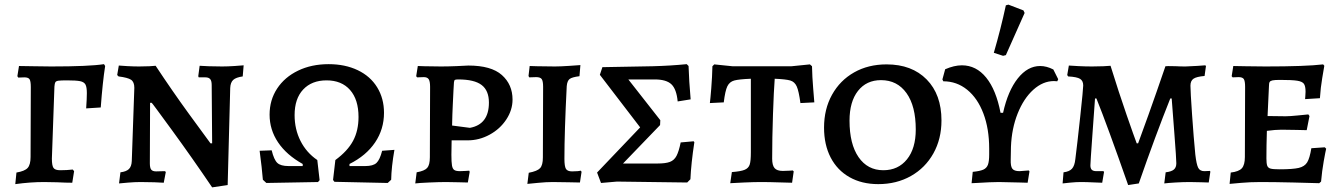

<svg xmlns="http://www.w3.org/2000/svg" viewBox="-20 -786 5793 829"><path d="M51 -41Q87 -47 99.5 -61Q112 -75 112 -108L113 -410Q113 -436 107.5 -444Q102 -452 85 -452L59 -451L55 -457L62 -501Q101 -501 125 -500L201 -499Q365 -499 429 -509L434 -501Q423 -430 415 -322L352 -318Q355 -360 355 -384Q355 -410 349 -421Q343 -432 326 -435.5Q309 -439 269 -439Q242 -439 232 -437.5Q222 -436 219 -431Q216 -426 215 -412L204 -101Q204 -71 211 -61Q218 -51 240 -51Q269 -51 294 -54L300 -47L292 3Q266 3 226 1L170 0Q111 0 46 9Z M894 -419Q894 -437 887.5 -444.5Q881 -452 867 -452H838L836 -457L842 -502Q853 -501 881.5 -500Q910 -499 939 -499Q963 -499 993 -501Q1023 -503 1032 -504L1028 -456Q999 -452 987 -441Q975 -430 974 -406L963 13L896 23Q810 -104 722.5 -224Q635 -344 635 -342H628L627 -81Q627 -61 633 -53.5Q639 -46 654 -46L691 -47L696 -44L687 3Q676 2 647 1Q618 0 587 0Q562 0 532.5 2.5Q503 5 494 6L500 -42Q525 -45 536.5 -56Q548 -67 549 -91L560 -407Q560 -432 546 -441.5Q532 -451 492 -456L486 -462L493 -503Q502 -502 530 -500.5Q558 -499 580 -499Q605 -499 625 -500Q645 -501 652 -502Q724 -393 796 -294Q868 -195 889 -167H896Z M1115 -10Q1111 -60 1101 -135L1153 -137Q1163 -96 1177.5 -82.5Q1192 -69 1226 -69H1287V-78Q1217 -117 1180.5 -171.5Q1144 -226 1144 -291Q1144 -354 1176.5 -403.5Q1209 -453 1267 -481Q1325 -509 1399 -509Q1470 -509 1524.5 -483Q1579 -457 1608.5 -409Q1638 -361 1638 -299Q1638 -228 1599.5 -171Q1561 -114 1489 -78V-69H1557Q1591 -69 1605.5 -82.5Q1620 -96 1630 -135L1683 -139Q1670 -65 1669 -10L1654 4L1424 -1L1418 -9L1428 -95Q1481 -134 1504.5 -178Q1528 -222 1528 -281Q1528 -356 1491.5 -397.5Q1455 -439 1390 -439Q1326 -439 1289 -399.5Q1252 -360 1252 -289Q1252 -228 1277.5 -177.5Q1303 -127 1350 -95L1360 -8L1353 0L1130 4Z M1779 -42Q1813 -48 1824.5 -61Q1836 -74 1836 -107L1837 -411Q1837 -435 1831 -444Q1825 -453 1810 -453L1781 -452L1777 -457L1784 -501Q1799 -501 1813 -500L1884 -499Q1914 -499 1950.5 -500.5Q1987 -502 2002 -503Q2101 -503 2147 -462Q2193 -421 2193 -356Q2193 -311 2166 -270Q2139 -229 2094 -204.5Q2049 -180 1999 -180H1930L1929 -118Q1929 -86 1931.5 -71.5Q1934 -57 1941.5 -52Q1949 -47 1966 -47Q1979 -47 1990.5 -48Q2002 -49 2006 -49L2008 -44L2000 2Q1989 2 1961 1Q1933 0 1906 0Q1877 0 1832.5 2Q1788 4 1773 6ZM2091 -343Q2091 -395 2059.5 -419Q2028 -443 1959 -443Q1947 -443 1944 -441Q1941 -439 1940 -430L1938 -396Q1937 -372 1935 -333.5Q1933 -295 1932 -244L2009 -234Q2091 -249 2091 -343Z M2263 -40Q2300 -47 2312 -60Q2324 -73 2324 -106L2325 -411Q2325 -436 2319 -444.5Q2313 -453 2295 -453L2265 -452L2262 -458L2267 -501Q2285 -501 2300 -500L2376 -499Q2399 -499 2436.5 -501.5Q2474 -504 2486 -505L2482 -457Q2450 -453 2439.5 -445Q2429 -437 2427 -414Q2417 -218 2417 -100Q2417 -68 2423.5 -57Q2430 -46 2450 -46Q2464 -46 2474.5 -47Q2485 -48 2488 -49L2491 -44L2484 2Q2471 2 2435.5 1Q2400 0 2366 0Q2338 0 2303 3.5Q2268 7 2257 8Z M2558 -41 2744 -236 2570 -463 2581 -496 2798 -500Q2875 -502 2945 -509L2953 -501Q2955 -437 2962 -357L2906 -348Q2901 -401 2879 -422Q2857 -443 2807 -443H2693L2831 -267L2830 -246L2670 -80H2819Q2854 -80 2872.5 -87Q2891 -94 2901 -113Q2911 -132 2919 -171L2975 -176L2978 -172Q2964 -80 2961 -12L2947 2L2644 -2L2575 4Z M3140 -43Q3179 -46 3195.5 -53Q3212 -60 3217 -75.5Q3222 -91 3222 -128V-446Q3171 -444 3150.5 -438.5Q3130 -433 3120.5 -413.5Q3111 -394 3105 -344L3045 -341Q3047 -355 3051 -404.5Q3055 -454 3056 -500L3064 -508L3142 -500H3398L3477 -508L3486 -500Q3487 -453 3491 -405.5Q3495 -358 3496 -344L3436 -341Q3429 -393 3420 -413Q3411 -433 3392 -438.5Q3373 -444 3325 -446Q3321 -395 3317.5 -292.5Q3314 -190 3314 -101Q3314 -72 3324.5 -60Q3335 -48 3360 -48Q3377 -48 3388.5 -49Q3400 -50 3403 -50L3407 -46L3400 3Q3385 3 3344 1.5Q3303 0 3264 0Q3236 0 3191.5 2Q3147 4 3133 5Z M3538 -235Q3538 -315 3572.5 -377Q3607 -439 3668 -473.5Q3729 -508 3808 -508Q3917 -508 3981 -443Q4045 -378 4045 -266Q4045 -186 4010 -123.5Q3975 -61 3913 -26Q3851 9 3772 9Q3701 9 3648 -21Q3595 -51 3566.5 -106Q3538 -161 3538 -235ZM3934 -227Q3934 -328 3894 -384Q3854 -440 3784 -440Q3721 -440 3684.5 -393.5Q3648 -347 3648 -265Q3648 -164 3687 -107.5Q3726 -51 3794 -51Q3858 -51 3896 -98Q3934 -145 3934 -227Z M4549 -444 4545 -435Q4540 -436 4531 -436Q4483 -436 4441.5 -398.5Q4400 -361 4374 -296Q4348 -231 4345 -152L4344 -97Q4343 -68 4351 -57.5Q4359 -47 4382 -47Q4386 -47 4422 -50L4425 -46L4417 3L4383 2L4293 0Q4260 0 4196 4L4175 5L4180 -44Q4211 -47 4225.5 -53.5Q4240 -60 4245.5 -74.5Q4251 -89 4251 -119V-144Q4251 -230 4226 -296Q4201 -362 4156 -398.5Q4111 -435 4053 -435L4049 -443L4061 -487Q4100 -504 4133 -504Q4195 -504 4238 -451Q4281 -398 4300 -299H4311Q4332 -394 4374.5 -447.5Q4417 -501 4471 -501Q4499 -501 4528 -486ZM4271 -558Q4301 -661 4323 -763L4334 -766L4399 -741L4404 -730L4323 -548L4311 -545Z M4714 -361H4708Q4705 -319 4696.5 -201.5Q4688 -84 4688 -72Q4688 -59 4694 -53Q4700 -47 4714 -47H4744L4747 -44L4739 3Q4728 3 4700 1.5Q4672 0 4646 0Q4626 0 4601 2.5Q4576 5 4568 6L4572 -42Q4597 -45 4608.5 -57.5Q4620 -70 4623 -99Q4631 -161 4644 -281.5Q4657 -402 4657 -417Q4657 -437 4643.5 -445.5Q4630 -454 4592 -456L4588 -462L4595 -503Q4607 -502 4637 -500.5Q4667 -499 4695 -499Q4721 -499 4744 -500Q4767 -501 4775 -502Q4811 -386 4844.5 -289.5Q4878 -193 4888 -167H4894Q4904 -193 4938.5 -289.5Q4973 -386 5012 -500Q5024 -501 5037 -500.5Q5050 -500 5060 -500Q5074 -499 5099 -499Q5125 -500 5150 -501.5Q5175 -503 5184 -504L5187 -501L5181 -458Q5146 -455 5133 -446Q5120 -437 5120 -416Q5120 -392 5127 -291Q5134 -190 5141 -119Q5146 -76 5153.5 -61.5Q5161 -47 5180 -47L5204 -48L5206 -45L5199 2Q5191 2 5167.5 1Q5144 0 5117 0Q5088 0 5055 2Q5022 4 5007 6L5013 -42Q5038 -45 5048.5 -54Q5059 -63 5059 -81Q5059 -100 5050.5 -210.5Q5042 -321 5039 -361H5033Q4969 -201 4897 6L4851 13Q4761 -244 4714 -361Z M5294 -41Q5329 -45 5342 -59.5Q5355 -74 5355 -108L5356 -411Q5356 -436 5350.5 -444.5Q5345 -453 5328 -453L5302 -452L5298 -457L5305 -501Q5319 -501 5358.5 -500Q5398 -499 5444 -499Q5617 -499 5693 -508L5698 -502Q5696 -490 5689 -449Q5682 -408 5679 -362L5615 -358Q5615 -361 5616 -370.5Q5617 -380 5617 -390Q5617 -414 5610 -424Q5603 -434 5581 -437.5Q5559 -441 5507 -441Q5484 -441 5474.5 -439Q5465 -437 5462 -432Q5459 -427 5459 -414L5453 -285L5531 -284Q5549 -284 5583.5 -287.5Q5618 -291 5629 -292L5634 -285L5622 -224Q5611 -224 5579.5 -225Q5548 -226 5513 -226Q5487 -226 5450 -221Q5448 -157 5448 -102Q5448 -80 5451.5 -70.5Q5455 -61 5466 -58Q5477 -55 5504 -55Q5562 -55 5587.5 -61Q5613 -67 5624 -85Q5635 -103 5642 -146L5700 -150L5706 -144Q5703 -132 5695.5 -90Q5688 -48 5684 -2L5676 5Q5650 4 5565.5 2Q5481 0 5422 0Q5378 0 5339 3.5Q5300 7 5289 8Z"/></svg>

Font: Alegreya SC Medium
Style: Regular
Weight: 500
Designer: Juan Pablo del Peral
Foundry: Huerta Tipografica
Version: Version 2.007; ttfautohint (v1.6)